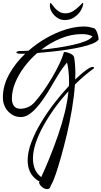

<svg xmlns="http://www.w3.org/2000/svg" viewBox="-36 -953 708 1340"><path d="M295 367Q273 367 255 350Q237 333 237 320Q237 318 237.5 316Q238 314 239 312Q239 310 240 310H239Q231 310 226 306Q189 280 173 245Q157 210 157 167Q157 108 183 39.5Q209 -29 251.5 -99.5Q294 -170 344.5 -235Q395 -300 445 -353Q446 -360 446 -366Q446 -372 446 -379Q446 -423 442 -457.5Q438 -492 432 -517Q402 -481 382 -450Q362 -419 343.5 -386.5Q325 -354 299 -311Q286 -290 265.5 -260.5Q245 -231 220 -202.5Q195 -174 167 -155Q139 -136 109 -136Q74 -136 45.5 -154.5Q17 -173 0.5 -204Q-16 -235 -16 -272Q-16 -355 27.5 -434Q71 -513 140 -578H110Q92 -578 85 -581Q78 -584 78 -587Q78 -591 86 -594Q94 -597 104 -597Q112 -597 127 -597.5Q142 -598 163 -599Q221 -650 288 -688Q355 -726 422.5 -747Q490 -768 549 -768Q569 -768 586.5 -764.5Q604 -761 620 -756Q629 -753 636.5 -738Q644 -723 648 -706.5Q652 -690 652 -681V-677Q641 -661 608.5 -648Q576 -635 529.5 -624.5Q483 -614 430 -606Q377 -598 323.5 -592.5Q270 -587 224 -583Q172 -538 132 -484Q92 -430 69.5 -374Q47 -318 47 -265Q47 -234 61 -214Q75 -194 106 -194Q133 -194 159.5 -205.5Q186 -217 205 -239Q235 -272 266.5 -317Q298 -362 327 -411Q356 -460 378 -506Q400 -552 410 -588Q410 -590 415 -590Q423 -590 438.5 -585.5Q454 -581 467 -572Q480 -563 482 -549Q486 -524 488 -496.5Q490 -469 490 -438Q490 -428 489.5 -418.5Q489 -409 489 -398Q552 -459 592 -481Q604 -486 611 -486Q620 -486 620 -480Q620 -477 617 -474Q585 -451 552 -423Q519 -395 487 -363Q481 -279 466 -190Q451 -101 431 -16.5Q411 68 391 138.5Q371 209 355 256.5Q339 304 331 319Q320 338 314.5 352.5Q309 367 295 367ZM252 -606Q305 -611 362.5 -619.5Q420 -628 472 -639.5Q524 -651 561 -666Q598 -681 609 -700Q578 -715 535 -715Q461 -715 388 -685Q315 -655 252 -606ZM252 283Q283 216 313.5 140Q344 64 371 -14.5Q398 -93 416.5 -170Q435 -247 442 -316Q391 -261 346.5 -199.5Q302 -138 267.5 -76Q233 -14 213.5 44.5Q194 103 194 154Q194 194 207.5 227Q221 260 252 283ZM415 -813Q387 -813 363.5 -829Q340 -845 326 -868Q312 -891 312 -913Q312 -932 317 -932Q320 -932 327.5 -921Q335 -910 347.5 -896Q360 -882 378 -871Q396 -860 420 -860Q450 -860 475 -876Q500 -892 517 -909.5Q534 -927 540 -932Q541 -933 543 -933Q545 -933 545 -930Q545 -927 543 -919Q542 -903 526.5 -877.5Q511 -852 482.5 -832.5Q454 -813 415 -813Z"/></svg>

Font: Comforter
Style: Regular
Weight: 400
Designer: Robert E. Leuschke
Foundry: Robert E. Leuschke
Version: Version 1.013; ttfautohint (v1.8.3)